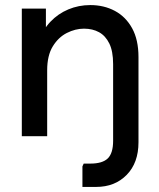

<svg xmlns="http://www.w3.org/2000/svg" viewBox="-20 -537 626 757"><path d="M305 200V119L310 108H336Q384 108 405 87.5Q426 67 426 18V-284Q426 -335 411 -365.5Q396 -396 370.5 -410Q345 -424 311 -424Q277 -424 243.5 -407Q210 -390 188 -354Q166 -318 166 -260V0H66V-503H161V-368L134 -377Q149 -420 179 -451.5Q209 -483 249.5 -500Q290 -517 336 -517Q390 -517 433 -494Q476 -471 501 -425.5Q526 -380 526 -312V24Q526 105 479.5 152.5Q433 200 359 200Z"/></svg>

Font: Fustat SemiBold
Style: Regular
Weight: 600
Designer: Mohamed Gaber, Khaled Hosny, Laura Garcia Mut
Foundry: Kief Type Foundry, Alif Type Foundry, Hard Type Foundry
Version: Version 1.007